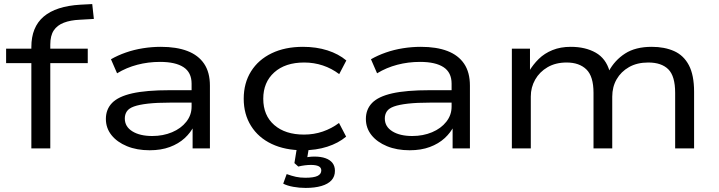

<svg xmlns="http://www.w3.org/2000/svg" viewBox="-20 -729 3532 943"><path d="M134 0V-419H10V-490H154L134 -470V-498Q134 -596 194.5 -647.5Q255 -699 375 -706L433 -709L441 -636L371 -632Q326 -630 293.5 -617.5Q261 -605 244 -579.5Q227 -554 227 -510V-474L206 -490H411V-419H227V0Z M715 9Q652 9 603.5 -11Q555 -31 527.5 -65.5Q500 -100 500 -145Q500 -192 530.5 -223.5Q561 -255 629.5 -270.5Q698 -286 813 -286H938V-225H817Q750 -225 706.5 -220Q663 -215 638 -206Q613 -197 603 -182Q593 -167 593 -147Q593 -107 630 -84Q667 -61 728 -61Q781 -61 825 -79.5Q869 -98 895 -131Q921 -164 921 -205V-318Q921 -373 881.5 -399Q842 -425 766 -425Q708 -425 654.5 -411Q601 -397 555 -369L525 -438Q558 -457 598 -471Q638 -485 682 -492Q726 -499 770 -499Q847 -499 900.5 -478.5Q954 -458 982.5 -416Q1011 -374 1011 -308V0H926V-112L934 -113Q917 -78 887 -50.5Q857 -23 814 -7Q771 9 715 9Z M1468 9Q1380 9 1314.5 -22Q1249 -53 1213 -110.5Q1177 -168 1177 -244Q1177 -321 1213 -378.5Q1249 -436 1314.5 -467.5Q1380 -499 1468 -499Q1534 -499 1588.5 -481.5Q1643 -464 1681 -432L1646 -365Q1609 -393 1565.5 -407.5Q1522 -422 1474 -422Q1381 -422 1327 -373.5Q1273 -325 1273 -244Q1273 -162 1327 -115Q1381 -68 1473 -68Q1522 -68 1565.5 -83Q1609 -98 1645 -125L1680 -58Q1642 -26 1587.5 -8.5Q1533 9 1468 9ZM1481 194Q1450 194 1420 188.5Q1390 183 1371 173L1388 126Q1413 135 1433.5 139.5Q1454 144 1480 144Q1521 144 1539.5 135Q1558 126 1558 108Q1558 94 1545 87.5Q1532 81 1507 81Q1493 81 1477 83Q1461 85 1445 89L1426 72L1441 -20H1500L1487 57L1460 49Q1480 44 1495 42Q1510 40 1524 40Q1556 40 1578.5 48Q1601 56 1613 71.5Q1625 87 1625 110Q1625 138 1608 156.5Q1591 175 1558.5 184.5Q1526 194 1481 194Z M1992 9Q1929 9 1880.5 -11Q1832 -31 1804.5 -65.5Q1777 -100 1777 -145Q1777 -192 1807.5 -223.5Q1838 -255 1906.5 -270.5Q1975 -286 2090 -286H2215V-225H2094Q2027 -225 1983.5 -220Q1940 -215 1915 -206Q1890 -197 1880 -182Q1870 -167 1870 -147Q1870 -107 1907 -84Q1944 -61 2005 -61Q2058 -61 2102 -79.5Q2146 -98 2172 -131Q2198 -164 2198 -205V-318Q2198 -373 2158.5 -399Q2119 -425 2043 -425Q1985 -425 1931.5 -411Q1878 -397 1832 -369L1802 -438Q1835 -457 1875 -471Q1915 -485 1959 -492Q2003 -499 2047 -499Q2124 -499 2177.5 -478.5Q2231 -458 2259.5 -416Q2288 -374 2288 -308V0H2203V-112L2211 -113Q2194 -78 2164 -50.5Q2134 -23 2091 -7Q2048 9 1992 9Z M2494 0V-490H2583V-378H2578Q2598 -412 2626 -439.5Q2654 -467 2693.5 -483Q2733 -499 2783 -499Q2855 -499 2905.5 -470.5Q2956 -442 2974 -379H2970Q2999 -433 3050 -466Q3101 -499 3181 -499Q3244 -499 3291 -478Q3338 -457 3363.5 -408.5Q3389 -360 3389 -278V0H3296V-273Q3296 -355 3262.5 -388.5Q3229 -422 3164 -422Q3109 -422 3069.5 -399.5Q3030 -377 3008.5 -339.5Q2987 -302 2987 -254V0H2895V-273Q2895 -354 2860 -388Q2825 -422 2763 -422Q2709 -422 2669.5 -399Q2630 -376 2608.5 -338Q2587 -300 2587 -255V0Z"/></svg>

Font: Nunito Sans 10pt Expanded
Style: Regular
Weight: 400
Width: 7
Designer: Vernon Adams
Foundry: Vernon Adams
Version: Version 3.101;gftools[0.9.27]